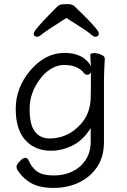

<svg xmlns="http://www.w3.org/2000/svg" viewBox="-20 -745 620 940"><path d="M425 -390Q417 -379 407.5 -379Q398 -379 393 -385Q362 -427 294 -427Q262 -427 230.5 -408.5Q199 -390 176 -358Q125 -291 125 -212Q125 -133 151.5 -100Q178 -67 222 -67Q313 -67 376 -138Q421 -188 424 -263Q425 -290 425 -324ZM493 -457Q489 -381 489 -358V-50Q489 23 455 73Q421 123 365.5 149Q310 175 242 175Q174 175 132.5 151.5Q91 128 64 85Q61 80 61 70.5Q61 61 76.5 44.5Q92 28 103.5 28Q115 28 119 38Q137 79 164.5 96.5Q192 114 243.5 114Q295 114 335.5 94Q376 74 400 37Q424 0 424 -51V-118Q387 -58 335 -32.5Q283 -7 230 -7Q151 -7 104 -59Q57 -111 57 -213Q57 -315 128 -400Q202 -486 295 -486Q388 -486 425 -422L422 -475Q422 -485 439.5 -485Q457 -485 475 -477.5Q493 -470 493 -458ZM305 -657Q204 -593 187.5 -579Q171 -565 163 -565Q145 -565 145 -580.5Q145 -596 226 -678Q246 -699 257.5 -710Q269 -721 279.5 -723Q290 -725 312 -725Q334 -725 346 -713Q358 -701 378 -682Q464 -598 464 -581.5Q464 -565 446 -565Q438 -565 420.5 -580.5Q403 -596 305 -657Z"/></svg>

Font: QiushuiShotai
Style: Regular
Weight: 600
Designer: Fontworks Inc.
Foundry: Fontworks Inc.
Version: Version 1.250